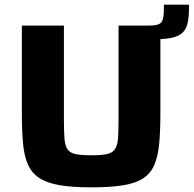

<svg xmlns="http://www.w3.org/2000/svg" viewBox="-20 -798 833 826"><path d="M532 -629V-688H622Q664 -688 674.5 -702.5Q685 -717 685 -757V-778H793V-763Q793 -724 787 -698Q781 -672 765 -657Q749 -642 719 -635.5Q689 -629 640 -629ZM373 8Q290 8 235.5 -1.5Q181 -11 148.5 -32.5Q116 -54 100 -90.5Q84 -127 79 -181.5Q74 -236 74 -312V-688H255V-280Q255 -230 257.5 -200.5Q260 -171 270.5 -155.5Q281 -140 305.5 -135Q330 -130 372 -130Q416 -130 439.5 -135Q463 -140 474 -155.5Q485 -171 487.5 -200.5Q490 -230 490 -280V-688H670V-312Q670 -236 665 -181.5Q660 -127 644.5 -90Q629 -53 597 -31.5Q565 -10 510.5 -1Q456 8 373 8Z"/></svg>

Font: Saira SemiExpanded
Style: Bold
Weight: 700
Width: 6
Designer: Hector Gatti with collaboration of the Omnibus-Type team
Foundry: Omnibus-Type
Version: Version 1.101